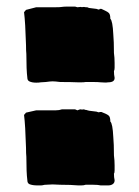

<svg xmlns="http://www.w3.org/2000/svg" viewBox="-20 -560 423 583"><path d="M90 -309Q77 -309 69 -313Q63 -316 63 -324Q60 -348 60 -396Q59 -405 59 -423Q57 -492 53 -523L59 -530L90 -538H149Q163 -538 168 -539Q173 -540 185 -540H208L215 -538L225 -539Q228 -538 231 -538.5Q234 -539 235 -539Q238 -538 243 -538Q248 -538 249 -536L273 -533L279 -531Q283 -531 283 -533H288Q292 -531 299.5 -527.5Q307 -524 310 -521Q315 -517 315 -503Q322 -497 324 -456Q326 -434 326 -399Q328 -385 328 -369V-354Q328 -348 326 -344Q326 -333 328 -324V-323Q328 -310 308 -310Q303 -309 296.5 -309.5Q290 -310 286 -310Q278 -311 263 -311H253H240Q235 -310 226 -310H218Q196 -311 163 -311Q147 -313 140 -313Q133 -313 119 -311L103 -310Q99 -309 90 -309ZM94 3Q78 3 69 -1Q63 -4 63 -13Q60 -36 60 -84Q59 -93 59 -111Q57 -180 53 -211L59 -218L90 -225H149Q160 -225 168 -228H185H208L215 -225Q216 -225 219 -226.5Q222 -228 225 -228Q228 -227 231 -227.5Q234 -228 235 -228Q238 -226 243 -226Q244 -225 246 -225Q248 -225 249 -224L273 -221L279 -219Q283 -219 283 -220H288Q306 -213 310 -209Q315 -205 315 -191Q322 -185 324 -144Q326 -123 326 -88Q328 -73 328 -58V-43Q328 -35 326 -33Q326 -21 328 -13V-12Q328 -5 322.5 -1Q317 3 308 3H286Q278 1 263 1H253H240Q235 3 226 3H218Q196 1 163 1L140 0L119 1Q115 1 111.5 2Q108 3 103 3Z"/></svg>

Font: Sigmar One
Style: Regular
Weight: 400
Designer: Vernon Adams
Foundry: Vernon Adams
Version: Version 2.000